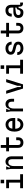

<svg xmlns="http://www.w3.org/2000/svg" viewBox="2622 -3366 756 6040"><g transform="rotate(-90 3000.0 -346.0)"><path d="M275 -90V-440H100V-530H365V-90H540V0H100V-90ZM365.5 -704V-593H254.5V-704Z M786 -530 740 -420H780Q811 -498 847.5 -525Q884 -552 936 -552Q983 -552 1021 -528.5Q1059 -505 1080.5 -463Q1102 -421 1102 -366V0H1012V-348Q1012 -402 988 -432Q964 -462 913 -462Q881 -462 854.5 -444.5Q828 -427 811.5 -384.5Q795 -342 795 -273V0H705V-390L685 -530Z M1700 -214V-154Q1700 -77 1656 -32.5Q1612 12 1535 12Q1458 12 1413.5 -32.5Q1369 -77 1369 -154V-440H1260V-530H1369V-700H1459V-530H1700V-440H1459V-154Q1459 -114 1477 -96Q1495 -78 1535 -78Q1574 -78 1592 -96Q1610 -114 1610 -154V-214Z M1880 -269Q1880 -360 1908 -423Q1936 -486 1987 -518Q2038 -550 2105 -550Q2163 -550 2209 -520Q2255 -490 2281.5 -436.5Q2308 -383 2308 -315V-245H1970Q1970 -195 1986 -157.5Q2002 -120 2030.5 -100Q2059 -80 2095 -80Q2147 -80 2178 -102.5Q2209 -125 2216 -175H2306Q2298 -115 2266.5 -73Q2235 -31 2191.5 -10.5Q2148 10 2105 10Q2002 10 1941 -62Q1880 -134 1880 -269ZM2101 -460Q2051 -460 2015.5 -431Q1980 -402 1972 -335H2218Q2216 -402 2183 -431Q2150 -460 2101 -460Z M2515 -390 2495 -530H2596L2553 -420H2593Q2611 -496 2651 -524Q2691 -552 2746 -552Q2793 -552 2831 -528.5Q2869 -505 2890.5 -463Q2912 -421 2912 -366V-281H2822V-348Q2822 -402 2798 -432Q2774 -462 2723 -462Q2691 -462 2664.5 -444.5Q2638 -427 2621.5 -384.5Q2605 -342 2605 -273V0H2515Z M3070 -530H3165L3280 -176V-70H3320V-176L3435 -530H3530L3366 0H3234Z M3875 -90V-440H3700V-530H3965V-90H4140V0H3700V-90ZM3965.5 -704V-593H3854.5V-704Z M4498 -78Q4554 -78 4586.5 -95.5Q4619 -113 4620 -151Q4620 -175 4603.5 -190Q4587 -205 4562 -212.5Q4537 -220 4493 -229Q4431 -242 4392.5 -256Q4354 -270 4326.5 -301.5Q4299 -333 4299 -389Q4299 -435 4323 -472Q4347 -509 4393 -530.5Q4439 -552 4502 -552Q4570 -552 4617 -523.5Q4664 -495 4686.5 -450.5Q4709 -406 4709 -358H4619Q4619 -400 4590 -431Q4561 -462 4502 -462Q4445 -462 4417 -441.5Q4389 -421 4389 -389Q4389 -367 4405 -354Q4421 -341 4444 -333.5Q4467 -326 4511 -316Q4574 -302 4613.5 -287Q4653 -272 4681.5 -239Q4710 -206 4710 -149Q4710 -91 4678 -55Q4646 -19 4598 -3.5Q4550 12 4498 12Q4441 12 4393 -10Q4345 -32 4317 -76Q4289 -120 4290 -182L4380 -180Q4379 -129 4412 -103.5Q4445 -78 4498 -78Z M5300 -214V-154Q5300 -77 5256 -32.5Q5212 12 5135 12Q5058 12 5013.5 -32.5Q4969 -77 4969 -154V-440H4860V-530H4969V-700H5059V-530H5300V-440H5059V-154Q5059 -114 5077 -96Q5095 -78 5135 -78Q5174 -78 5192 -96Q5210 -114 5210 -154V-214Z M5941 0H5917Q5864 0 5837 -28Q5810 -56 5810 -100V-140H5770Q5759 -66 5725.5 -27Q5692 12 5630 12Q5542 12 5498.5 -31.5Q5455 -75 5455 -150Q5455 -193 5476.5 -228Q5498 -263 5540.5 -283.5Q5583 -304 5644 -304H5780V-375Q5780 -419 5757 -440.5Q5734 -462 5694 -462Q5638 -462 5613 -432Q5588 -402 5588 -355H5498Q5498 -451 5551.5 -501.5Q5605 -552 5694 -552Q5778 -552 5824 -502Q5870 -452 5870 -355V-90H5941ZM5730 -188 5780 -204V-244L5631 -226Q5592 -221 5568.5 -201Q5545 -181 5545 -150Q5545 -112 5566.5 -95Q5588 -78 5630 -78Q5672 -78 5693 -105.5Q5714 -133 5730 -188Z"/></g></svg>

Font: Fliege Mono Thin
Style: Regular
Weight: 100
Version: Version 0.020;Glyphs 3.3 (3306)